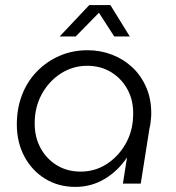

<svg xmlns="http://www.w3.org/2000/svg" viewBox="-20 -720 690 753"><path d="M276 13Q209 13 157 -19Q105 -51 75.5 -106.5Q46 -162 46 -232Q46 -295 66.5 -348Q87 -401 125 -440Q163 -479 213.5 -501Q264 -523 324 -523Q374 -523 419.5 -505.5Q465 -488 500 -455Q535 -422 555 -374Q575 -326 573 -265Q572 -252 570.5 -239.5Q569 -227 566 -215L532 0H462L478 -101H477Q442 -49 390 -18Q338 13 276 13ZM296 -47Q352 -47 397.5 -76Q443 -105 471.5 -154Q500 -203 502 -263Q505 -321 482 -365.5Q459 -410 417.5 -436Q376 -462 322 -462Q266 -462 219 -432Q172 -402 144 -351Q116 -300 116 -236Q116 -181 139.5 -138.5Q163 -96 203.5 -71.5Q244 -47 296 -47ZM214 -577 330 -700H413L489 -577H428L368 -670L277 -577Z"/></svg>

Font: MuseoModerno Light
Style: Italic
Weight: 300
Italic angle: -9°
Designer: Pablo Cosgaya, Héctor Gatti, Marcela Romero, and the Authors of The MuseoModerno Project.
Foundry: Omnibus-Type Team
Version: Version 1.003